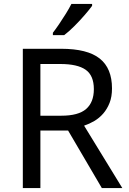

<svg xmlns="http://www.w3.org/2000/svg" viewBox="-20 -964 662 984"><path d="M294 -714Q428 -714 491 -664Q554 -614 554 -511Q554 -468 541.5 -436.5Q529 -405 509 -382Q489 -359 463.5 -344Q438 -329 411 -320L607 0H502L329 -295H187V0H97V-714ZM187 -636V-371H294Q382 -371 421.5 -405.5Q461 -440 461 -507Q461 -577 419 -606.5Q377 -636 289 -636ZM452 -944V-934Q439 -916 414.5 -887.5Q390 -859 361.5 -830.5Q333 -802 309 -784H251V-796Q265 -814 283 -840.5Q301 -867 318 -894.5Q335 -922 346 -944Z"/></svg>

Font: BC Sans
Style: Regular
Weight: 400
Designer: Monotype Design Team
Province of B.C.
Foundry: Monotype Imaging Inc.
Version: Version 2.000;GOOG;noto-source:20170915:90ef993387c0